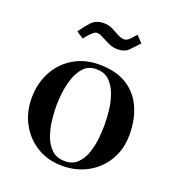

<svg xmlns="http://www.w3.org/2000/svg" viewBox="-136 -858 892 973"><g transform="rotate(20 310.0 -371.5)"><path d="M439 -263Q439 -296 434.5 -338.5Q430 -381 416 -421Q402 -461 375.5 -487.5Q349 -514 304 -514Q263 -514 238 -488Q213 -462 199.5 -423Q186 -384 181 -342.5Q176 -301 176 -271Q176 -238 180.5 -195.5Q185 -153 199 -113Q213 -73 240 -47Q267 -21 312 -21Q354 -21 379.5 -46.5Q405 -72 418 -110.5Q431 -149 435 -190.5Q439 -232 439 -263ZM575 -258Q575 -181 540 -121.5Q505 -62 444.5 -28Q384 6 307 6Q230 6 171 -30Q112 -66 78.5 -127Q45 -188 45 -264Q45 -343 78 -405.5Q111 -468 171 -504.5Q231 -541 311 -541Q399 -541 457.5 -505.5Q516 -470 545.5 -406.5Q575 -343 575 -258ZM473 -714Q450 -689 428.5 -667Q407 -645 369 -645Q343 -645 319.5 -656Q296 -667 277 -677.5Q258 -688 243 -688Q235 -688 223 -677.5Q211 -667 200.5 -655Q190 -643 185 -636L147 -661Q170 -694 194 -720Q218 -746 262 -746Q287 -746 307.5 -735.5Q328 -725 347 -714.5Q366 -704 384 -704Q399 -704 415 -721.5Q431 -739 440 -749Z"/></g></svg>

Font: Kaisei Tokumin
Style: Bold
Weight: 700
Designer: Font-Kai, 金井和夫
Foundry: KAZUO KANAI
Version: Version 5.003